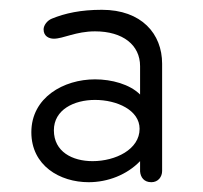

<svg xmlns="http://www.w3.org/2000/svg" viewBox="-20 -769 415 392"><path d="M90 -503C90 -545 131 -565 174 -565C219 -565 265 -544 265 -506C265 -464 216 -440 169 -440C128 -440 90 -459 90 -503ZM86 -731C76 -727 69 -717 69 -709C69 -695 80 -690 90 -690C109 -690 135 -705 174 -705C231 -705 266 -677 266 -634V-576C245 -597 208 -607 174 -607C110 -607 44 -570 44 -499C44 -431 102 -397 161 -397C200 -397 239 -412 266 -440V-419C267 -407 274 -397 289 -397C303 -397 311 -408 311 -420V-639C311 -700 269 -749 188 -749C145 -749 113 -742 86 -731Z"/></svg>

Font: Numismatica Pro
Style: Regular
Weight: 400
Designer: Chris Hopkins
Foundry: Edward C. D. Hopkins
Version: Version 2.19D